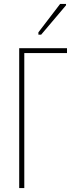

<svg xmlns="http://www.w3.org/2000/svg" viewBox="-20 -960 382 980"><path d="M78 0V-714H322V-689H104V0ZM176 -783V-795L287 -940H317V-933L190 -783Z"/></svg>

Font: Noto Sans ExtraCondensed Thin
Style: Regular
Weight: 100
Width: 2
Designer: Monotype Design Team
Foundry: Monotype Imaging Inc.
Version: Version 2.013; ttfautohint (v1.8.4.7-5d5b)